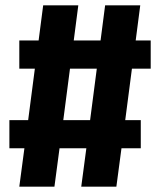

<svg xmlns="http://www.w3.org/2000/svg" viewBox="-20 -696 597 716"><path d="M472 -440 447 -248H505V-143H433L414 0H283L302 -143H202L183 0H52L71 -143H15V-248H85L110 -440H52V-545H124L141 -676H272L255 -545H355L372 -676H503L486 -545H542V-440ZM316 -248 341 -440H241L216 -248Z"/></svg>

Font: FiraGOUPP
Style: Bold
Weight: 700
Designer: bBox Type
Foundry: bBox Type GmbH
Version: Version 1.001